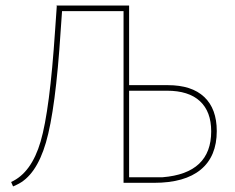

<svg xmlns="http://www.w3.org/2000/svg" viewBox="-20 -657 844 690"><path d="M27 13 20 -3Q93 -36 126 -148.5Q159 -261 178 -548L184 -634L183 -637H444V-351H583Q669 -351 714 -308.5Q759 -266 759 -186Q759 -95 701.5 -47.5Q644 0 534 0H424V-617H203L198 -546Q180 -264 145 -144.5Q110 -25 40 7ZM580 -331H444V-20H564Q739 -34 739 -185Q739 -256 698.5 -293.5Q658 -331 580 -331Z"/></svg>

Font: Alegreya Sans SC Thin
Style: Regular
Weight: 100
Designer: Juan Pablo del Peral
Foundry: Huerta Tipografica
Version: Version 2.007